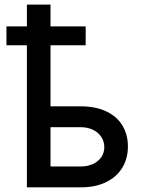

<svg xmlns="http://www.w3.org/2000/svg" viewBox="-20 -806 610 826"><path d="M348.6 -611.3H197.3V-348.6H327.1Q391.1 -348.6 437 -326.9Q482.9 -305.2 506.6 -266.1Q530.3 -227.1 530.3 -175.8Q530.3 -125 506.6 -85.2Q482.9 -45.4 437 -22.7Q391.1 0 327.1 0H95.7V-611.3H7.8V-692.4H95.7V-786.1H197.3V-692.4H348.6ZM327.1 -89.8Q356.4 -89.8 379.6 -100.3Q402.8 -110.8 415.8 -129.9Q428.7 -148.9 428.7 -172.9Q428.7 -197.3 415.8 -217Q402.8 -236.8 379.6 -247.8Q356.4 -258.8 327.1 -258.8H197.3V-89.8Z"/></svg>

Font: Pretendard JP Medium
Style: Regular
Weight: 500
Designer: Base glyphs from Inter by Rasmus Andersson; Hangeul glyphs from Noto Sans CJK(Source Han Sans) by Jang Soo-young and Kan
Foundry: Kil Hyung-jin
Version: Version 1.309